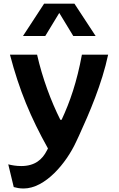

<svg xmlns="http://www.w3.org/2000/svg" viewBox="-20 -838 660 1069"><path d="M186.5 -533.5H35.5C87.5 -335 151 -183.5 247 -11.5L241 0C215.5 50.5 174 86.5 98 86.5C70.5 86.5 45 82 26 77L56.5 203.5C70.5 207.5 89 211.5 111.5 211.5C231 211.5 349 71.5 404.5 -50L420 -83C477 -207.5 548 -372 582 -533.5H436C408 -381.5 369.5 -270.5 323 -171H316C264 -274.5 216 -403 186.5 -533.5ZM108 -637.5H232L310 -766L388 -637.5H512.5L394.5 -817.5H225.5Z"/></svg>

Font: Monaspace Argon
Style: Bold
Weight: 700
Designer: Riley Cran & the Lettermatic Team
Foundry: Lettermatic
Version: Version 1.000 (Monaspace Argon)